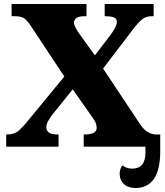

<svg xmlns="http://www.w3.org/2000/svg" viewBox="-20 -734 825 961"><path d="M11 0V-61H17Q53 -61 76 -82Q99 -103 121 -131L302 -351L137 -600Q121 -625 105.5 -639Q90 -653 51 -653H38V-714H413V-653H407Q373 -653 361.5 -643Q350 -633 350 -621Q350 -611 358.5 -595Q367 -579 377 -565L455 -457L536 -563Q544 -574 554.5 -592.5Q565 -611 565 -624Q565 -642 548.5 -647.5Q532 -653 509 -653H504V-714H749V-653H740Q711 -653 691 -637Q671 -621 641 -581L496 -391L680 -114Q700 -84 720.5 -72.5Q741 -61 760 -61H782V22Q782 117 750 162Q718 207 659 207Q622 207 600.5 187.5Q579 168 579 136Q579 124 582.5 112.5Q586 101 593 94Q603 101 614.5 105.5Q626 110 642 110Q708 110 708 29V0H399V-61H404Q464 -61 464 -94Q464 -105 459 -118.5Q454 -132 431 -163L344 -287L238 -155Q229 -142 220.5 -127.5Q212 -113 212 -97Q212 -81 224 -71Q236 -61 269 -61H273V0Z"/></svg>

Font: Noto Serif Black
Style: Regular
Weight: 900
Designer: Monotype Design Team
Foundry: Monotype Imaging Inc.
Version: Version 2.014; ttfautohint (v1.8.4.7-5d5b)